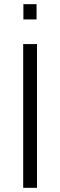

<svg xmlns="http://www.w3.org/2000/svg" viewBox="-20 -899 288 919"><path d="M91 0V-688H157V0ZM92 -806V-879H155V-806Z"/></svg>

Font: Saira Semi Condensed Light
Style: Regular
Weight: 300
Width: 4
Designer: Hector Gatti with collaboration of the Omnibus-Type team
Foundry: Omnibus-Type
Version: Version 1.001; ttfautohint (v1.8)